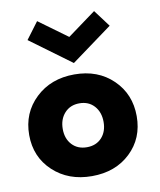

<svg xmlns="http://www.w3.org/2000/svg" viewBox="-78 -733 673 808"><g transform="rotate(-10 258.0 -329.0)"><path d="M82 -599 135.5 -670.5 257.5 -581.5 379 -670.5 433 -598.5 257.5 -470ZM19.5 -204Q19.5 -298.5 84.8 -360.5Q150 -422.5 250.5 -422.5Q351 -422.5 415 -360.5Q479 -298.5 479 -204Q479 -109.5 415 -48.8Q351 12 250.5 12Q150 12 84.8 -49Q19.5 -110 19.5 -204ZM187 -137.2Q211 -111.5 250.5 -111.5Q290 -111.5 313.8 -137.2Q337.5 -163 337.5 -204.5Q337.5 -246 313.8 -272.5Q290 -299 250.5 -299Q211 -299 187 -272.5Q163 -246 163 -204.5Q163 -163 187 -137.2Z"/></g></svg>

Font: League Spartan
Style: Bold
Weight: 700
Foundry: The League of Moveable Type
Version: Version 2.002